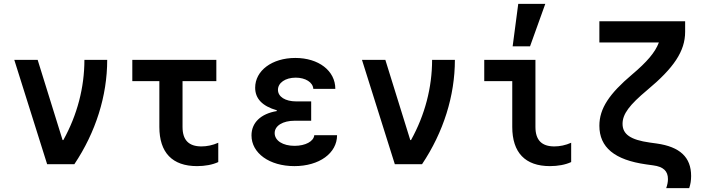

<svg xmlns="http://www.w3.org/2000/svg" viewBox="-20 -850 3640 994"><path d="M224 0H365C476 -166 535 -354 535 -540H417C417 -397 380 -255 308 -125H304L175 -540H54Z M925 -193V-430H1100V-540H665V-430H805V-193C805 -60 872 10 1000 10C1041 10 1080 3 1110 -11V-111C1081 -98 1051 -92 1023 -92C957 -92 925 -125 925 -193Z M1602 -390H1716C1716 -484 1629 -550 1509 -550C1388 -550 1301 -484 1301 -396C1301 -340 1337 -301 1413 -279V-275C1330 -261 1282 -215 1282 -149C1282 -57 1375 10 1504 10C1633 10 1725 -57 1725 -150H1607C1604 -118 1561 -95 1505 -95C1444 -95 1402 -122 1402 -161C1402 -199 1444 -225 1506 -225H1591V-325H1514C1457 -325 1419 -349 1419 -385C1419 -421 1457 -448 1511 -448C1561 -448 1600 -424 1602 -390Z M2024 0H2165C2276 -166 2335 -354 2335 -540H2217C2217 -397 2180 -255 2108 -125H2104L1975 -540H1854Z M2752 -540H2487V-430H2632V-193C2632 -60 2699 10 2827 10C2868 10 2907 3 2937 -11V-111C2908 -98 2878 -92 2850 -92C2784 -92 2752 -125 2752 -193ZM2803 -830H2663L2634 -610H2724Z M3527 -740H3083V-630H3391C3372 -579 3329 -529 3252 -464C3135 -365 3083 -289 3083 -199C3083 -87 3162 -22 3325 1L3361 6C3415 13 3438 36 3438 77C3438 92 3435 107 3429 124H3548C3555 104 3558 83 3558 61C3558 -36 3500 -90 3380 -107L3344 -112C3244 -126 3203 -155 3203 -209C3203 -260 3239 -307 3331 -384C3468 -498 3527 -585 3527 -685Z"/></svg>

Font: CommitMono
Style: Bold
Weight: 700
Monospace: yes
Designer: Eigil Nikolajsen
Foundry: Eigil Nikolajsen
Version: Version 1.143